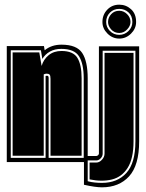

<svg xmlns="http://www.w3.org/2000/svg" viewBox="-20 -693 623 821"><path d="M9 0V-496H168L171 -478Q200 -502 243 -502Q308 -502 331.5 -466.5Q355 -431 355 -358V0ZM26 -18H175V-368Q177 -369 182 -369Q188 -369 188 -359V-18H338V-358Q338 -420 318 -452Q298 -484 242 -484Q214 -484 193.5 -472.5Q173 -461 161 -441L155 -478H26ZM34 -27V-469H148L158 -411Q166 -439 188 -457Q210 -475 243 -475Q293 -475 311 -445.5Q329 -416 329 -358V-27H196V-356Q196 -370 192 -374Q188 -378 180 -378Q173 -378 167 -375V-27ZM416 108Q388 108 339 97V-26H392Q396 -26 399.5 -29.5Q403 -33 403 -36V-495H575V-89Q575 14 532 61Q489 108 416 108ZM416 89Q482 89 520.5 46.5Q559 4 559 -89V-476H419V-36Q419 -25 410.5 -16Q402 -7 392 -7H355V82Q370 86 385.5 87.5Q401 89 416 89ZM363 74V2H392Q405 2 416 -10Q427 -22 427 -36V-467H551V-89Q551 -15 526 24.5Q501 64 458.5 74.5Q416 85 363 74ZM490 -528Q461 -528 439.5 -549.5Q418 -571 418 -599Q418 -630 438.5 -651.5Q459 -673 490 -673Q519 -673 540.5 -653.5Q562 -634 562 -599Q562 -571 540.5 -549.5Q519 -528 490 -528ZM490 -544Q513 -544 529.5 -560.5Q546 -577 546 -599Q546 -625 529.5 -640Q513 -655 490 -655Q466 -655 450 -639Q434 -623 434 -599Q434 -577 450 -560.5Q466 -544 490 -544ZM490 -552Q469 -552 455.5 -567Q442 -582 442 -599Q442 -618 455.5 -632.5Q469 -647 490 -647Q509 -647 523.5 -632.5Q538 -618 538 -599Q538 -582 523.5 -567Q509 -552 490 -552Z"/></svg>

Font: Alumni Sans Collegiate One SC
Style: Regular
Weight: 400
Designer: Robert E. Leuschke
Foundry: Robert E. Leuschke
Version: Version 1.100